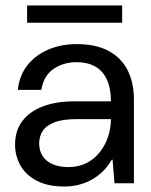

<svg xmlns="http://www.w3.org/2000/svg" viewBox="-20 -669 550 701"><path d="M215 12Q155 12 114.5 -9Q74 -30 54.5 -65Q35 -100 35 -141Q35 -192 61.5 -227Q88 -262 136.5 -280.5Q185 -299 251 -299H385Q385 -347 370 -379Q355 -411 327 -426.5Q299 -442 260 -442Q211 -442 175 -417Q139 -392 131 -341H45Q51 -395 81 -432Q111 -469 157.5 -488.5Q204 -508 260 -508Q331 -508 377.5 -482.5Q424 -457 446.5 -411.5Q469 -366 469 -305V0H398L391 -86H388Q375 -63 357 -45Q339 -27 317.5 -14.5Q296 -2 270 5Q244 12 215 12ZM229 -59Q267 -59 295.5 -73.5Q324 -88 344 -113Q364 -138 374.5 -169.5Q385 -201 385 -234H258Q209 -234 179 -222.5Q149 -211 136 -191Q123 -171 123 -145Q123 -119 135.5 -99.5Q148 -80 172 -69.5Q196 -59 229 -59ZM79 -586V-649H426V-586Z"/></svg>

Font: DM Sans 36pt
Style: Regular
Weight: 400
Designer: Colophon Foundry, Jonny Pinhorn
Foundry: Colophon Foundry
Version: Version 4.004;gftools[0.9.30]